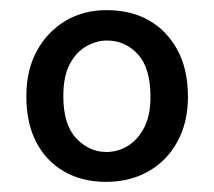

<svg xmlns="http://www.w3.org/2000/svg" viewBox="-20 -722 423 379"><path d="M190 -702Q145 -702 109.5 -681Q74 -660 53 -622Q32 -584 32 -532Q32 -479 51.5 -441.5Q71 -404 106.5 -383.5Q142 -363 189 -363Q236 -363 272.5 -383.5Q309 -404 330 -442Q351 -480 351 -531Q351 -585 330.5 -623Q310 -661 274.5 -681.5Q239 -702 190 -702ZM191 -642Q227 -642 252 -615Q277 -588 277 -531Q277 -493 264 -469Q251 -445 231.5 -433.5Q212 -422 190 -422Q156 -422 130.5 -449Q105 -476 105 -532Q105 -572 118 -596Q131 -620 151 -631Q171 -642 191 -642Z"/></svg>

Font: Catamaran
Style: Regular
Weight: 400
Designer: Pria Ravichandran
Version: Version 2.000